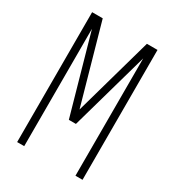

<svg xmlns="http://www.w3.org/2000/svg" viewBox="-178 -838 855 941"><g transform="rotate(30 250.0 -367.5)"><path d="M65 0V-735H125L250 -291L375 -735H435V0H395V-664L270 -221H230L105 -664V0Z"/></g></svg>

Font: Iosevka SS18 Extralight
Style: Regular
Weight: 200
Monospace: yes
Designer: Belleve Invis
Foundry: Belleve Invis
Version: Version 25.1.1; ttfautohint (v1.8.4)